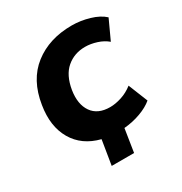

<svg xmlns="http://www.w3.org/2000/svg" viewBox="-154 -632 833 877"><g transform="rotate(-30 262.5 -193.5)"><path d="M184 130 205 1Q114 -22 72 -94Q30 -166 47 -270Q66 -392 146.5 -454.5Q227 -517 346 -517Q392 -517 438 -503.5Q484 -490 511 -465L464 -363Q442 -382 410.5 -392Q379 -402 350 -402Q293 -402 252.5 -367.5Q212 -333 200 -261Q189 -191 218.5 -148.5Q248 -106 313 -106Q341 -106 373.5 -116.5Q406 -127 434 -149L475 -47Q449 -25 408 -10Q367 5 321 9L302 130Z"/></g></svg>

Font: Winston
Style: Bold Italic
Weight: 700
Italic angle: -9°
Designer: Original fonts by Vernon Adams / Changes by Cristiano Sobral
Foundry: Original fonts by Vernon Adams / Changes by Cristiano Sobral
Version: Version 2.503;July 17, 2020;FontCreator 13.0.0.2655 64-bit